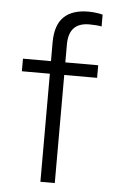

<svg xmlns="http://www.w3.org/2000/svg" viewBox="-50 -710 449 745"><g transform="rotate(5 174.0 -337.0)"><path d="M136 0V-421H27V-470H136V-543Q136 -610 168.5 -642Q201 -674 264 -674Q279 -674 295 -672Q311 -670 320 -667V-621Q312 -623 298 -624Q284 -625 272 -625Q192 -625 192 -540V-470H320V-421H192V0Z"/></g></svg>

Font: Celebes Light
Style: Regular
Weight: 300
Designer: Anugrah Pasau
Foundry: Lafontype
Version: Version 1.000; ttfautohint (v1.8.4)